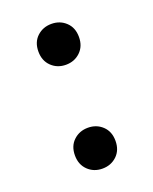

<svg xmlns="http://www.w3.org/2000/svg" viewBox="-95 -511 449 562"><g transform="rotate(-20 130.0 -229.5)"><path d="M128.5 -4.5Q101.6 -4.5 83.5 -22Q65.3 -39.6 65.3 -68.2Q65.3 -97.4 83.6 -114.5Q101.9 -131.7 128.5 -131.7Q155.1 -131.7 173.4 -114.4Q191.6 -97.2 191.6 -68.2Q191.6 -39.2 173.4 -21.8Q155.1 -4.5 128.5 -4.5ZM132 -326.7Q105.1 -326.7 86.9 -344.3Q68.8 -361.8 68.8 -390.5Q68.8 -419.7 87.1 -436.8Q105.4 -453.9 132 -453.9Q158.6 -453.9 176.8 -436.7Q195.1 -419.5 195.1 -390.5Q195.1 -361.5 176.8 -344.1Q158.6 -326.7 132 -326.7Z"/></g></svg>

Font: Russolo 10pt ExtraLight
Style: Regular
Weight: 200
Designer: Micah Stupak-Hahn
Version: Version 1.000